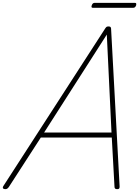

<svg xmlns="http://www.w3.org/2000/svg" viewBox="-58 -1316 986 1350"><path d="M-21 14Q-32 14 -36.5 8Q-41 2 -33 -10L683 -1118Q688 -1125 692 -1127.5Q696 -1130 705 -1130Q715 -1130 718.5 -1126.5Q722 -1123 723 -1115L783 -5Q783 6 779.5 10Q776 14 766 14Q756 14 751.5 10Q747 6 747 -4L728 -349H229L4 -1Q-2 7 -7.5 10.5Q-13 14 -21 14ZM252 -384H726L693 -1073ZM596 -1261Q588 -1261 586 -1265Q584 -1269 587 -1278Q590 -1287 595 -1291.5Q600 -1296 608 -1296H890Q898 -1296 899.5 -1291.5Q901 -1287 899 -1278Q896 -1270 891 -1265.5Q886 -1261 877 -1261Z"/></svg>

Font: Playwrite CU Thin
Style: Regular
Weight: 250
Designer: Veronika Burian, José Scaglione
Foundry: TypeTogether
Version: Version 1.002